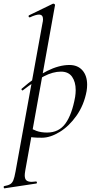

<svg xmlns="http://www.w3.org/2000/svg" viewBox="-82 -745 511 1040"><path d="M-59 263Q-37 259 -26.5 252.5Q-16 246 -10 232Q-4 218 2 185L148 -619Q151 -631 151 -641Q151 -666 129 -666Q112 -666 80 -651H78Q74 -651 73 -655.5Q72 -660 75 -662L205 -725H207Q211 -725 214 -722Q217 -719 216 -717L55 178Q52 195 52 205Q52 224 61 232Q70 240 90 240Q95 240 113 238H114Q117 238 118 243Q119 248 115 249L-57 275Q-61 276 -62 270Q-63 264 -59 263ZM57 -8 67 -60Q91 -45 115.5 -36Q140 -27 173 -27Q237 -27 272.5 -76Q308 -125 325 -220Q328 -240 328 -257Q328 -301 308.5 -329Q289 -357 248 -357Q205 -357 156.5 -332Q108 -307 42 -256L40 -255Q37 -255 35 -259Q33 -263 35 -264Q182 -393 294 -393Q339 -393 364.5 -364Q390 -335 390 -286Q390 -269 387 -251Q373 -176 332.5 -118.5Q292 -61 241 -30Q190 1 145 1Q112 1 95.5 -1Q79 -3 57 -8Z"/></svg>

Font: Cormorant Infant
Style: Italic
Weight: 400
Italic angle: -10°
Designer: Christian Thalmann (Catharsis Fonts)
Foundry: Catharsis Fonts
Version: Version 4.000